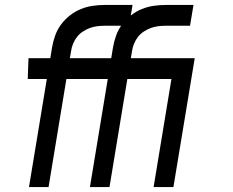

<svg xmlns="http://www.w3.org/2000/svg" viewBox="-20 -755 940 775"><path d="M97 0 169 -436H92L95 -520H183L190 -563Q194 -587 202.5 -611Q211 -635 226 -655.5Q241 -676 262 -692.5Q283 -709 306.5 -718.5Q330 -728 354.5 -731.5Q379 -735 403 -735H515L501 -651H400Q386 -651 371 -649Q356 -647 341.5 -641.5Q327 -636 313.5 -627Q300 -618 290.5 -605.5Q281 -593 275 -578.5Q269 -564 267 -549L262 -520H431L428 -436H248L176 0ZM343 0 415 -436H338L341 -520H429L436 -563Q440 -587 448.5 -611Q457 -635 472 -655.5Q487 -676 508 -692.5Q529 -709 552.5 -718.5Q576 -728 600.5 -731.5Q625 -735 649 -735H761L747 -651H646Q632 -651 617 -649Q602 -647 587.5 -641.5Q573 -636 559.5 -627Q546 -618 536.5 -605.5Q527 -593 521 -578.5Q515 -564 513 -549L508 -520H677L674 -436H494L422 0ZM600 0 672 -436H580L582 -520H766L680 0Z"/></svg>

Font: Iosevka Aile Medium Oblique
Style: Regular
Weight: 500
Italic angle: -9°
Designer: Belleve Invis
Foundry: Belleve Invis
Version: Version 31.1.0; ttfautohint (v1.8.4)